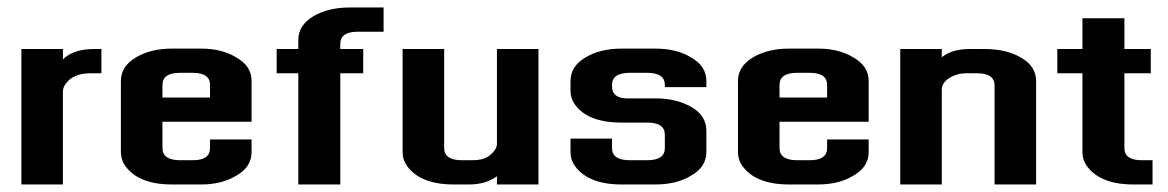

<svg xmlns="http://www.w3.org/2000/svg" viewBox="-20 -490 3103 510"><path d="M147.1 -332.2Q174.7 -359.8 229.9 -359.8H249.4V-295.4H220.7Q173.6 -295.4 154 -266.7Q147.1 -257.5 147.1 -246V0H36.8V-359.8H147.1Z M458.6 -296.6Q411.5 -296.6 411.5 -264.4V-231H537.9V-264.4Q537.9 -296.6 492 -296.6ZM492 -64.4Q537.9 -64.4 537.9 -96.6V-119.5H648.3V-86.2Q648.3 -46 606.9 -23Q569 0 513.8 0H436.8Q348.3 0 312.6 -49.4Q301.1 -65.5 301.1 -86.2V-274.7Q301.1 -313.8 340.8 -337.4Q380.5 -360.9 436.8 -360.9H513.8Q569 -360.9 606.9 -337.9Q648.3 -314.9 648.3 -274.7V-166.7H411.5V-96.6Q411.5 -64.4 458.6 -64.4Z M929.9 -405.7Q883.9 -405.7 883.9 -373.6V-359.8H944.8V-295.4H883.9V0H772.4V-295.4H714.9V-359.8H772.4V-383.9Q772.4 -423 812.1 -446.6Q851.7 -470.1 908 -470.1H998.9V-405.7Z M1159.8 -96.6Q1159.8 -64.4 1206.9 -64.4H1235.6Q1260.9 -64.4 1275.9 -73.6Q1300 -90.8 1300 -108V-359.8H1410.3V0H1300V-21.8Q1270.1 0 1226.4 0H1185.1Q1096.6 0 1060.9 -49.4Q1049.4 -65.5 1049.4 -86.2V-359.8H1159.8Z M1746 -132.2Q1746 -164.4 1698.9 -164.4H1631Q1541.4 -164.4 1506.9 -212.6Q1495.4 -228.7 1495.4 -249.4V-274.7Q1495.4 -313.8 1535.1 -337.4Q1574.7 -360.9 1631 -360.9H1720.7Q1777 -360.9 1814.9 -337.9Q1856.3 -314.9 1856.3 -274.7V-258.6H1746V-264.4Q1746 -296.6 1698.9 -296.6H1652.9Q1605.7 -296.6 1605.7 -264.4V-260.9Q1605.7 -226.4 1652.9 -228.7H1720.7Q1777 -228.7 1816.7 -205.7Q1856.3 -182.8 1856.3 -142.5V-86.2Q1856.3 -46 1814.9 -23Q1777 0 1720.7 0H1631Q1542.5 0 1506.9 -49.4Q1495.4 -65.5 1495.4 -86.2V-121.8H1605.7V-96.6Q1605.7 -64.4 1652.9 -64.4H1698.9Q1746 -64.4 1746 -96.6Z M2097.7 -296.6Q2050.6 -296.6 2050.6 -264.4V-231H2177V-264.4Q2177 -296.6 2131 -296.6ZM2131 -64.4Q2177 -64.4 2177 -96.6V-119.5H2287.4V-86.2Q2287.4 -46 2246 -23Q2208 0 2152.9 0H2075.9Q1987.4 0 1951.7 -49.4Q1940.2 -65.5 1940.2 -86.2V-274.7Q1940.2 -313.8 1979.9 -337.4Q2019.5 -360.9 2075.9 -360.9H2152.9Q2208 -360.9 2246 -337.9Q2287.4 -314.9 2287.4 -274.7V-166.7H2050.6V-96.6Q2050.6 -64.4 2097.7 -64.4Z M2621.8 -263.2Q2621.8 -295.4 2574.7 -295.4H2546Q2521.8 -295.4 2501.7 -282.8Q2481.6 -270.1 2481.6 -251.7V0H2371.3V-359.8H2481.6V-337.9Q2508 -359.8 2556.3 -359.8H2596.6Q2652.9 -359.8 2692.5 -336.8Q2732.2 -313.8 2732.2 -274.7V0H2621.8Z M2966.7 -96.6Q2966.7 -64.4 3012.6 -64.4H3041.4V0H2990.8Q2902.3 0 2866.7 -49.4Q2855.2 -65.5 2855.2 -86.2V-295.4H2788.5V-359.8H2855.2V-441.4H2966.7V-359.8H3036.8V-295.4H2966.7Z"/></svg>

Font: Dhurjati
Style: Regular
Weight: 400
Designer: Purushoth Kumar Guthula
Foundry: Andhrapradesh Society for Knowledge Networks
Version: Version 1.0.5; ttfautohint (v1.2.25-373a) -l 7 -r 28 -G 50 -